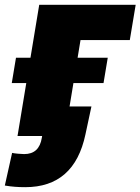

<svg xmlns="http://www.w3.org/2000/svg" viewBox="-68 -566 584 799"><path d="M496.6 -545.9 472.2 -399.4H267.1L201.2 0H4.9L95.2 -545.9ZM-19 -220.2 -1.5 -325.7H380.4L362.8 -220.2ZM37.1 212.9Q14.6 212.9 -5.1 211.4Q-24.9 210 -47.9 206.1L-17.6 70.3Q-8.8 72.3 7.1 73.7Q22.9 75.2 32.7 75.2Q95.2 75.2 106 7.8L107.4 0H44.9L65.4 -123H312.5L287.6 -6.8Q241.2 212.9 37.1 212.9Z"/></svg>

Font: Inter Black
Style: Italic
Weight: 900
Italic angle: -9.39999°
Designer: Rasmus Andersson
Foundry: rsms
Version: Version 4.000;git-a52131595